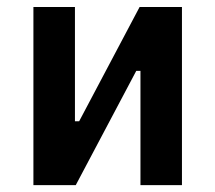

<svg xmlns="http://www.w3.org/2000/svg" viewBox="-20 -538 626 558"><path d="M77.1 0H200.2L376 -332H388.2V0H508.8V-517.6H385.7L210 -185.5H197.8V-517.6H77.1Z"/></svg>

Font: Cascadia Mono SemiBold
Style: Regular
Weight: 600
Monospace: yes
Designer: Aaron Bell
Foundry: Saja Typeworks
Version: Version 2404.023